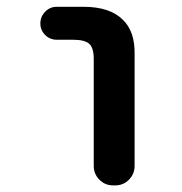

<svg xmlns="http://www.w3.org/2000/svg" viewBox="-20 -568 540 569"><path d="M315.4 -18.6Q291 -18.6 274.4 -35.6Q257.8 -52.7 257.8 -76.2V-393.6Q257.8 -425.8 244.6 -438Q231.4 -450.2 196.3 -450.2H148.4Q127.9 -450.2 113.8 -464.4Q99.6 -478.5 99.6 -498.5Q99.6 -518.6 113.8 -533.2Q127.9 -547.9 148.4 -547.9H226.6Q306.6 -547.9 344.7 -508.8Q379.9 -474.6 378.9 -408.2V-76.2Q378.9 -52.7 362.3 -35.6Q345.7 -18.6 321.3 -18.6Z"/></svg>

Font: Rounded Mgen+ 2m medium
Style: Regular
Weight: 500
Designer: [Source Han Sans]
Ryoko NISHIZUKA  (kana & ideographs); Paul D. Hunt (Latin, Greek & Cyrillic); Wenlong ZHANG  (bopomofo
Version: Version 1.059.20150602